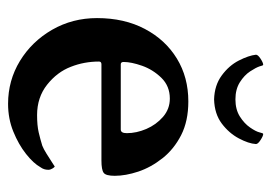

<svg xmlns="http://www.w3.org/2000/svg" viewBox="-116 -536 659 466"><g transform="rotate(90 213.0 -303.5)"><path d="M232.4 5.9Q175.8 5.9 128.4 -22.9Q81.1 -51.8 52.7 -101.1Q24.4 -150.4 24.4 -210Q24.4 -276.4 50.8 -326.2Q77.1 -376 122.6 -403.8Q168 -431.6 226.6 -431.6Q274.4 -431.6 308.6 -414.1Q342.8 -396.5 364.7 -368.7Q386.7 -340.8 397 -310.1Q407.2 -279.3 407.2 -252.9Q407.2 -231.4 399.9 -226.1Q392.6 -220.7 370.1 -220.7H136.7Q129.9 -220.7 129.9 -214.8Q129.9 -178.7 142.6 -146.5Q155.3 -113.3 186 -88.9Q216.8 -64.5 259.8 -64.5Q285.2 -64.5 301.8 -68.4Q318.4 -72.3 334 -77.1Q341.8 -80.1 353.5 -87.4Q365.2 -94.7 375 -101.1Q384.8 -107.4 384.8 -107.4Q386.7 -106.4 389.6 -101.6Q392.6 -96.7 392.6 -91.8Q392.6 -81.1 386.7 -73.2Q377 -55.7 354 -37.6Q331.1 -19.5 299.8 -6.8Q268.6 5.9 232.4 5.9ZM136.7 -267.6H294.9Q303.7 -267.6 303.7 -282.2Q303.7 -305.7 293.5 -329.6Q283.2 -353.5 264.2 -370.1Q245.1 -386.7 219.7 -386.7Q189.5 -386.7 169.4 -366.2Q149.4 -345.7 140.1 -319.3Q130.9 -293 130.9 -274.4Q130.9 -267.6 136.7 -267.6ZM221.7 -494.1Q187.5 -495.1 163.6 -512.7Q139.6 -530.3 127.4 -554.2Q115.2 -578.1 113.3 -595.7Q113.3 -600.6 123 -606.9Q132.8 -613.3 137.7 -613.3Q139.6 -613.3 141.6 -604.5Q144.5 -595.7 153.8 -581.5Q163.1 -567.4 180.2 -556.6Q197.3 -545.9 221.7 -545.9Q246.1 -545.9 263.2 -556.6Q280.3 -567.4 290 -581.5Q299.8 -595.7 301.8 -604.5Q303.7 -613.3 305.7 -613.3Q310.5 -613.3 320.3 -606.9Q330.1 -600.6 330.1 -595.7Q329.1 -578.1 316.4 -554.2Q303.7 -530.3 280.3 -512.7Q256.8 -495.1 221.7 -494.1Z"/></g></svg>

Font: Crimson Text SemiBold
Style: Regular
Weight: 600
Designer: Sebastian Kosch
Foundry: Sebastian Kosch
Version: Version 1.100; ttfautohint (v1.8.4)